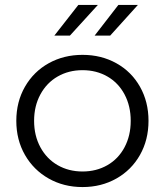

<svg xmlns="http://www.w3.org/2000/svg" viewBox="-20 -752 667 777"><path d="M46 -263Q46 -340 81 -401Q116 -462 177 -496Q238 -530 314 -530Q390 -530 451 -496Q512 -462 546.5 -401Q581 -340 581 -263Q581 -186 546.5 -125Q512 -64 451 -29.5Q390 5 314 5Q238 5 177 -29.5Q116 -64 81 -125Q46 -186 46 -263ZM509 -263Q509 -323 484 -370Q459 -417 414.5 -442.5Q370 -468 314 -468Q258 -468 213.5 -442.5Q169 -417 143.5 -370Q118 -323 118 -263Q118 -203 143.5 -156Q169 -109 213.5 -83.5Q258 -58 314 -58Q370 -58 414.5 -83.5Q459 -109 484 -156Q509 -203 509 -263ZM297 -732H376L263 -608H200ZM459 -732H538L426 -608H363Z"/></svg>

Font: Montserrat-Regular
Style: Regular
Weight: 400
Version: Version 7.200